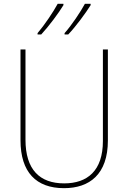

<svg xmlns="http://www.w3.org/2000/svg" viewBox="-20 -972 669 1002"><path d="M453 -945V-952H423C401 -911 353 -839 317 -799V-792H336C377 -835 428 -905 453 -945ZM311 -945V-952H281C259 -911 212 -841 176 -799V-792H195C235 -835 287 -905 311 -945ZM543 -239V-714H517V-236C517 -81 436 -15 315 -15C187 -15 113 -87 113 -243V-714H87V-240C87 -73 169 10 314 10C447 10 543 -62 543 -239Z"/></svg>

Font: Noto Sans Thai Looped SemiCondensed Thin
Style: Regular
Weight: 100
Width: 4
Designer: Sasikarn Vongin, Ben Mitchell
Foundry: The Fontpad Ltd
Version: Version 1.001